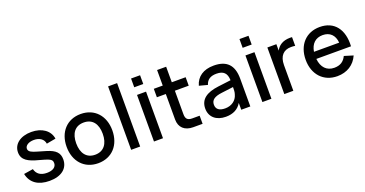

<svg xmlns="http://www.w3.org/2000/svg" viewBox="-36 -1405 3975 2091"><g transform="rotate(-20 1951.5 -360.0)"><path d="M277.5 14.5C413 14.5 495.5 -50 495.5 -156C495.5 -230.5 456 -272.5 354.5 -303C316 -314.5 281 -325 253 -333C205.5 -347.5 162 -361 162 -398.5C162 -436.5 206 -463.5 265 -463.5C332 -463.5 378 -430.5 385.5 -377L492.5 -396.5C478.5 -493 391 -555 268.5 -555C142.5 -555 57.5 -490.5 57.5 -394.5C57.5 -304 128.5 -268 246.5 -237.5C287.5 -226.5 319.5 -216.5 338 -210C378 -194.5 388.5 -178.5 388.5 -151.5C388.5 -104.5 346 -77.5 279.5 -77.5C208 -77.5 163 -108 147.5 -168.5L40 -151.5C62 -43.5 146 14.5 277.5 14.5Z M840.5 15C1001.5 15 1105.5 -101 1105.5 -270.5C1105.5 -438.5 1002 -555 840.5 -555C680.5 -555 576 -439 576 -270.5C576 -102 679.5 15 840.5 15ZM840.5 -83.5C741.5 -83.5 687 -154.5 687 -270.5C687 -385.5 739.5 -456.5 840.5 -456.5C940.5 -456.5 994.5 -386.5 994.5 -270.5C994.5 -155.5 940.5 -83.5 840.5 -83.5Z M1330 0V-735H1225.5V0Z M1594.5 -628.5V-730H1490V-628.5ZM1594.5 0V-540H1490V0Z M1684.5 -442H1788V-146C1788 -54.5 1846.5 0 1944.5 0H2053.5V-94H1967.5C1914.5 -94 1893 -116 1893 -169.5V-442H2053.5V-540H1893V-720H1788V-540H1684.5Z M2382.5 -555C2264 -555 2184 -501.5 2156.5 -403.5L2253 -378C2270.5 -435 2311 -461.5 2381.5 -461.5C2461 -461.5 2500 -424.5 2501.5 -342L2353 -323.5C2216.5 -306.5 2137 -253.5 2137 -145C2137 -47.5 2208.5 15 2320 15C2404 15 2465 -17 2501.5 -79V0H2606.5V-322.5C2606.5 -479.5 2533 -555 2382.5 -555ZM2501.5 -263V-259.5C2501.5 -235.5 2501.5 -203.5 2491.5 -177.5C2474.5 -116 2419 -73.5 2344 -73.5C2275.5 -73.5 2240 -100.5 2240 -153C2240 -206.5 2278.5 -235.5 2366 -246Z M2851 -628.5V-730H2746.5V-628.5ZM2851 0V-540H2746.5V0Z M3291.5 -554C3284 -554.5 3276 -555 3268.5 -555C3180 -555 3131 -515 3105 -465.5V-540H3000.5V0H3105V-297C3105 -403.5 3158 -456.5 3243 -456.5C3262 -456.5 3278 -455.5 3291.5 -453Z M3612 -82.5C3524.5 -82.5 3468.5 -140.5 3459 -240.5H3861C3872 -434 3779.5 -555 3611 -555C3453 -555 3346.5 -442 3346.5 -270C3346.5 -100 3452.5 15 3612 15C3724 15 3811.5 -40 3854 -137L3751 -168.5C3724.5 -112 3680.5 -82.5 3612 -82.5ZM3461.5 -322C3475.5 -410.5 3528.5 -461 3611 -461C3694.5 -461 3746.5 -410.5 3753.5 -322Z"/></g></svg>

Font: Vela Sans SemBd
Style: Regular
Weight: 600
Designer: Principal design: Mikhail Sharanda - project Manrope.
Design modification: Ravid Balaliev
Foundry: Mikhail Sharanda
Version: Version 1.001